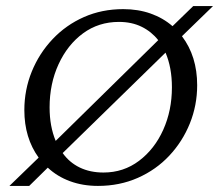

<svg xmlns="http://www.w3.org/2000/svg" viewBox="-20 -601 728 631"><path d="M11 10 107 -83Q60 -148 60 -239Q60 -306 84.5 -366Q109 -426 153 -472.5Q197 -519 256 -545Q315 -571 385 -571Q434 -571 475 -556.5Q516 -542 547 -515L615 -581H680L578 -482Q628 -416 628 -321Q628 -255 604 -195.5Q580 -136 536.5 -89.5Q493 -43 433 -16.5Q373 10 302 10Q252 10 210 -5.5Q168 -21 137 -50L76 10ZM143 -248Q143 -186 163 -138L500 -469Q478 -497 445.5 -513Q413 -529 371 -529Q304 -529 253 -491.5Q202 -454 172.5 -390Q143 -326 143 -248ZM320 -34Q386 -34 437 -72.5Q488 -111 516.5 -174.5Q545 -238 545 -314Q545 -379 524 -428L186 -98Q208 -67 242 -50.5Q276 -34 320 -34Z"/></svg>

Font: Spectral SC
Style: Italic
Weight: 400
Italic angle: -10°
Designer: Jean-Baptiste Levee
Foundry: Production Type
Version: Version 2.001